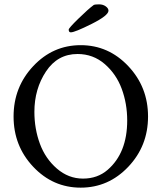

<svg xmlns="http://www.w3.org/2000/svg" viewBox="-20 -861 751 891"><path d="M134.3 -86.9Q43 -183.6 43 -320.3Q43 -457 134.3 -554.2Q225.6 -651.4 354.5 -651.4Q483.4 -651.4 575.2 -554.2Q667 -457 667 -320.3Q667 -183.6 575.2 -86.9Q483.4 9.8 354.5 9.8Q225.6 9.8 134.3 -86.9ZM339.8 -610.4Q247.1 -610.4 193.4 -529.3Q139.6 -448.2 139.6 -341.8Q139.6 -263.7 165 -194.3Q190.4 -125 244.1 -78.6Q297.9 -32.2 365.2 -32.2Q432.6 -32.2 479.5 -72.8Q570.3 -151.4 570.3 -301.8Q570.3 -379.9 544.9 -448.7Q519.5 -517.6 465.8 -564Q412.1 -610.4 339.8 -610.4ZM298.8 -723.6Q298.8 -730.5 343.8 -774.4Q388.7 -818.4 415 -837.9Q420.9 -840.8 439.5 -840.8Q458 -840.8 470.7 -831.5Q483.4 -822.3 483.4 -811.5Q483.4 -789.1 405.3 -750Q327.1 -710.9 308.6 -710.9Q298.8 -710.9 298.8 -723.6Z"/></svg>

Font: CrimsonText-Roman
Style: Roman
Weight: 400
Version: Version 0.13